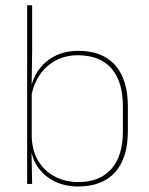

<svg xmlns="http://www.w3.org/2000/svg" viewBox="-20 -684 554 714"><path d="M270 9.5Q220 9.5 180.2 -11Q140.5 -31.5 117 -68.5Q93.5 -105.5 93 -155.5H87L98 -172Q101 -117.5 125.2 -80.8Q149.5 -44 187.8 -25.5Q226 -7 271 -7Q351 -7 394 -55.5Q437 -104 437 -196V-288.5Q437 -381 394.2 -429.8Q351.5 -478.5 269.5 -478.5Q223.5 -478.5 187 -459Q150.5 -439.5 127 -404.5Q103.5 -369.5 96 -323L87 -341.5H92.5Q97.5 -384 120.2 -418.8Q143 -453.5 181.5 -474.2Q220 -495 271.5 -495Q361 -495 408.2 -441.8Q455.5 -388.5 455.5 -288.5V-196Q455.5 -96 407.8 -43.2Q360 9.5 270 9.5ZM99.5 0H81V-664.5H99.5V-494.5L97.5 -356L98 -346.5V-138L97 -130.5Z"/></svg>

Font: Anek Kannada Thin
Style: Regular
Weight: 250
Version: Version 1.003